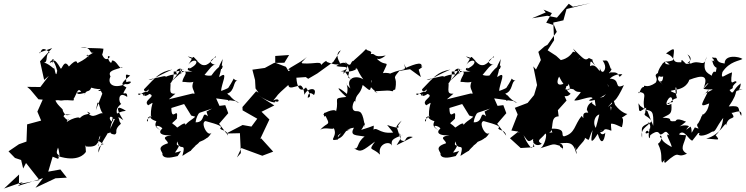

<svg xmlns="http://www.w3.org/2000/svg" viewBox="-105 -911 4731 1218"><path d="M513 -257C523 -278 530 -193 553 -190C525 -207 483 -141 448 -203C510 -173 409 -214 386 -131C439 -191 348 -160 318 -137C331 -180 343 -118 298 -173C308 -197 318 -176 356 -188C319 -179 312 -170 293 -209C305 -222 217 -254 242 -348L163 -289C268 -249 220 -285 282 -273C344 -282 371 -263 362 -284C381 -311 387 -361 410 -329C338 -315 382 -315 313 -381C328 -312 318 -373 317 -345C299 -264 387 -288 382 -336C374 -286 461 -345 428 -308C448 -350 458 -318 474 -355C535 -335 573 -356 518 -337C532 -318 600 -387 529 -353C532 -333 534 -339 544 -317L503 -212ZM8 270 24 264 168 219 120 280 247 220 319 216 278 164 201 178 229 83 264 97C284 56 238 86 263 25C266 27 283 106 262 79C387 120 432 66 440 52C439 12 431 1 441 18C541 30 502 -44 523 17C515 14 514 -17 530 -51C536 -17 477 14 515 -6C513 -37 559 19 552 1C577 -2 512 0 520 57C540 -15 565 -39 579 -67C611 -60 574 -115 629 -166C597 -101 569 -60 624 -58C647 -72 612 -83 662 -126C630 -178 639 -176 677 -149C622 -234 640 -243 694 -208C626 -201 600 -161 607 -139C580 -151 591 -193 618 -155C608 -138 600 -181 654 -137C650 -179 608 -208 664 -252C646 -261 641 -339 702 -296C704 -351 651 -280 697 -356C660 -377 660 -382 721 -432C686 -442 694 -445 696 -390C748 -406 719 -369 691 -378C615 -345 573 -379 596 -426C577 -462 616 -466 673 -485C654 -460 637 -531 605 -527C602 -479 558 -575 592 -551C605 -571 568 -495 541 -570C493 -514 547 -532 551 -602C536 -606 454 -605 406 -609C481 -621 458 -562 490 -579C411 -526 458 -593 460 -544C447 -574 485 -559 386 -510C383 -517 382 -542 332 -489C301 -541 289 -469 280 -476C240 -548 230 -529 226 -508C218 -559 260 -530 210 -512C229 -556 250 -492 258 -462C248 -405 245 -475 230 -509C258 -437 222 -504 173 -514C203 -514 179 -568 210 -578C146 -637 157 -556 144 -577L226 -606L149 -522L175 -404L205 -430L151 -359L67 -360L87 -343L139 -281L166 -279L132 -203L156 -146L67 -122L63 -13L15 4L-51 49L-10 91L29 104L42 158L60 123L145 231L15 257L16 196L-78 284L-85 287L40 243Z M1008 -317C952 -311 989 -360 972 -408C944 -361 1001 -371 997 -457C1027 -453 1109 -494 1025 -460C1117 -467 1048 -424 1053 -390C1060 -398 1143 -368 1135 -420C1090 -338 1139 -350 1128 -295C1119 -281 1181 -259 1170 -299L1173 -309L1117 -318L966 -281ZM1214 -173C1170 -213 1202 -133 1136 -135C1142 -197 1191 -218 1139 -191C1146 -164 1098 -153 1071 -118C1075 -148 1018 -98 1019 -102C981 -142 974 -114 1017 -158C1028 -245 983 -130 982 -226L1063 -251L1108 -178L1133 -171L1162 -196L1288 -238L1266 -287L1388 -270L1400 -262C1436 -261 1390 -253 1350 -308C1323 -235 1382 -286 1336 -317C1387 -332 1373 -400 1402 -399C1356 -407 1402 -442 1342 -352C1382 -378 1355 -354 1298 -334C1297 -376 1351 -471 1286 -422C1285 -437 1296 -441 1308 -539C1310 -533 1256 -458 1302 -474C1322 -512 1283 -499 1236 -432C1174 -421 1162 -486 1136 -378C1221 -453 1235 -510 1268 -499C1249 -500 1198 -517 1265 -549C1266 -569 1238 -512 1202 -499C1153 -489 1159 -539 1086 -553C1128 -525 1114 -546 1151 -522C1109 -560 1131 -564 1090 -501C1129 -553 1179 -515 1096 -475C1106 -493 1056 -465 1116 -458C1039 -450 1077 -481 980 -392C1068 -482 1039 -510 1042 -439C1075 -508 975 -464 1030 -431C1010 -460 887 -401 952 -417C943 -437 942 -427 837 -406C866 -401 867 -417 988 -470C904 -454 886 -424 808 -344C813 -306 859 -371 832 -329C797 -333 767 -288 774 -319C783 -313 822 -320 810 -301C800 -354 785 -273 843 -315C891 -300 797 -274 835 -243C886 -273 850 -262 852 -177C873 -169 803 -141 876 -186C794 -148 842 -118 833 -164C871 -189 818 -164 887 -142C869 -108 894 -97 912 -85C855 -126 915 -114 925 -96C892 -69 920 -47 983 -54C903 -39 962 -23 960 -2C874 25 935 54 925 70C938 104 1001 83 1022 79C1057 28 1043 53 1005 57C1060 -22 1003 38 1020 -14C1035 58 1079 -21 1052 78C1161 7 1061 84 1138 11C1096 34 1143 13 1161 -11C1241 -42 1191 -48 1195 -62C1175 -37 1202 -4 1241 -77C1219 -25 1161 -135 1199 -143C1283 -120 1309 -109 1292 -98C1295 -80 1334 -92 1342 -51L1285 -126L1343 -193L1324 -244L1268 -237L1205 -203Z M1699 -513 1634 -512 1575 -480 1496 -469 1513 -403 1516 -350 1535 -323 1520 -332 1433 -232 1434 -211 1527 -158 1490 -108 1434 -118 1330 -64 1417 -66 1423 60 1398 88 1426 28 1559 77 1628 51 1551 -34 1545 -28 1604 -153 1554 -202 1635 -242 1528 -310C1603 -260 1657 -252 1637 -271C1672 -251 1673 -298 1628 -273C1670 -320 1633 -291 1724 -372C1729 -341 1762 -363 1801 -369C1827 -359 1824 -301 1828 -312C1842 -352 1914 -363 1887 -308C1885 -308 1852 -344 1847 -291C1865 -295 1872 -304 1836 -356C1795 -318 1779 -365 1775 -418L1835 -422L1850 -411L1908 -445L2009 -518L2057 -592C2051 -588 2015 -574 2053 -508C2032 -492 1985 -512 1966 -519C1977 -541 1911 -490 1932 -482C1942 -534 1897 -502 1813 -509C1805 -532 1778 -477 1842 -551C1802 -509 1685 -464 1738 -468C1707 -447 1654 -412 1762 -398L1709 -487L1641 -513V-556L1729 -562Z M2436 -31 2412 -104C2407 -86 2399 -109 2443 -146C2405 -89 2425 -133 2422 -100C2338 -111 2333 -146 2389 -70C2288 -59 2291 -121 2249 -76C2241 -66 2267 -58 2266 -114C2178 -80 2147 -86 2159 -56C2234 -129 2204 -175 2211 -98C2196 -209 2181 -205 2150 -206C2108 -213 2151 -300 2148 -260C2152 -322 2178 -301 2196 -372C2243 -337 2246 -313 2252 -403C2263 -391 2226 -359 2254 -354C2251 -347 2325 -297 2269 -332C2370 -337 2350 -339 2386 -332C2400 -346 2371 -333 2402 -343C2421 -440 2373 -397 2428 -461L2496 -472L2565 -422L2551 -469C2608 -508 2542 -474 2568 -482C2578 -519 2545 -514 2457 -475C2451 -490 2494 -440 2457 -507C2477 -453 2460 -483 2371 -445C2413 -418 2376 -457 2324 -447C2369 -544 2347 -479 2288 -536C2279 -573 2273 -504 2342 -559C2257 -542 2283 -575 2247 -568C2262 -593 2218 -585 2218 -601C2187 -567 2136 -527 2138 -525C2115 -525 2129 -472 2083 -521C2147 -430 2064 -424 2131 -409C2102 -405 2077 -494 2074 -442C2123 -503 2078 -479 2028 -492C2105 -553 2126 -461 2055 -460C2144 -443 2176 -490 2148 -476C2164 -490 2153 -471 2200 -407C2159 -436 2084 -420 2118 -350C2059 -402 2113 -390 2096 -315C2032 -369 2020 -360 2092 -296C1999 -286 2049 -289 2027 -205C2018 -228 1927 -188 1951 -180C1944 -151 2001 -212 1950 -194C2000 -101 1974 -146 1925 -85C1951 -115 2041 -72 2002 -113C2056 -49 1962 -12 2039 -26C2044 -50 2013 -50 2119 -91C2036 -74 2050 -33 2016 -22C2100 -43 2062 -90 2140 -101C2111 -47 2154 -55 2208 -45C2155 -6 2173 39 2141 30C2187 59 2194 45 2274 -13C2228 51 2255 20 2306 70C2288 -1 2371 -21 2380 13C2379 -23 2375 -25 2452 -57C2414 -31 2435 -109 2437 -23C2484 2 2450 -56 2514 -42L2411 10Z M2772 -317C2716 -311 2753 -360 2736 -408C2708 -361 2765 -371 2761 -457C2791 -453 2873 -494 2789 -460C2881 -467 2812 -424 2817 -390C2824 -398 2907 -368 2899 -420C2854 -338 2903 -350 2892 -295C2883 -281 2945 -259 2934 -299L2937 -309L2881 -318L2730 -281ZM2978 -173C2934 -213 2966 -133 2900 -135C2906 -197 2955 -218 2903 -191C2910 -164 2862 -153 2835 -118C2839 -148 2782 -98 2783 -102C2745 -142 2738 -114 2781 -158C2792 -245 2747 -130 2746 -226L2827 -251L2872 -178L2897 -171L2926 -196L3052 -238L3030 -287L3152 -270L3164 -262C3200 -261 3154 -253 3114 -308C3087 -235 3146 -286 3100 -317C3151 -332 3137 -400 3166 -399C3120 -407 3166 -442 3106 -352C3146 -378 3119 -354 3062 -334C3061 -376 3115 -471 3050 -422C3049 -437 3060 -441 3072 -539C3074 -533 3020 -458 3066 -474C3086 -512 3047 -499 3000 -432C2938 -421 2926 -486 2900 -378C2985 -453 2999 -510 3032 -499C3013 -500 2962 -517 3029 -549C3030 -569 3002 -512 2966 -499C2917 -489 2923 -539 2850 -553C2892 -525 2878 -546 2915 -522C2873 -560 2895 -564 2854 -501C2893 -553 2943 -515 2860 -475C2870 -493 2820 -465 2880 -458C2803 -450 2841 -481 2744 -392C2832 -482 2803 -510 2806 -439C2839 -508 2739 -464 2794 -431C2774 -460 2651 -401 2716 -417C2707 -437 2706 -427 2601 -406C2630 -401 2631 -417 2752 -470C2668 -454 2650 -424 2572 -344C2577 -306 2623 -371 2596 -329C2561 -333 2531 -288 2538 -319C2547 -313 2586 -320 2574 -301C2564 -354 2549 -273 2607 -315C2655 -300 2561 -274 2599 -243C2650 -273 2614 -262 2616 -177C2637 -169 2567 -141 2640 -186C2558 -148 2606 -118 2597 -164C2635 -189 2582 -164 2651 -142C2633 -108 2658 -97 2676 -85C2619 -126 2679 -114 2689 -96C2656 -69 2684 -47 2747 -54C2667 -39 2726 -23 2724 -2C2638 25 2699 54 2689 70C2702 104 2765 83 2786 79C2821 28 2807 53 2769 57C2824 -22 2767 38 2784 -14C2799 58 2843 -21 2816 78C2925 7 2825 84 2902 11C2860 34 2907 13 2925 -11C3005 -42 2955 -48 2959 -62C2939 -37 2966 -4 3005 -77C2983 -25 2925 -135 2963 -143C3047 -120 3073 -109 3056 -98C3059 -80 3098 -92 3106 -51L3049 -126L3107 -193L3088 -244L3032 -237L2969 -203Z M3650 -256C3664 -273 3617 -255 3618 -211C3640 -193 3612 -221 3627 -196C3569 -206 3614 -133 3585 -176C3538 -119 3545 -65 3473 -46C3447 -51 3496 -97 3392 -95C3400 -45 3417 -84 3376 -66C3417 -85 3377 -171 3439 -173L3434 -212L3489 -273C3452 -344 3494 -328 3489 -389C3417 -348 3428 -403 3442 -425C3482 -344 3499 -362 3503 -380C3529 -302 3478 -379 3414 -321C3489 -294 3493 -296 3515 -316C3465 -353 3513 -351 3534 -344C3570 -304 3611 -363 3538 -275C3555 -264 3649 -310 3654 -287C3597 -265 3665 -261 3739 -314C3685 -262 3723 -260 3795 -314L3667 -283L3674 -237ZM3343 -850 3396 -828 3360 -767 3410 -751 3427 -709 3368 -627 3350 -617 3310 -582 3326 -530 3295 -470 3278 -490 3302 -371 3301 -368 3283 -308 3242 -258 3161 -227 3179 -185 3139 -83 3183 -76 3130 -34 3198 28 3266 24 3285 19C3261 -62 3298 13 3266 28C3207 -35 3230 -73 3181 -71C3186 -82 3248 -34 3194 -80C3246 -23 3236 2 3278 -30C3268 -7 3295 25 3332 1C3293 -21 3325 -25 3354 -63C3370 -67 3349 25 3318 31C3416 2 3394 -2 3451 15C3470 26 3447 -3 3453 24C3485 9 3415 3 3466 32C3457 66 3491 -14 3424 0C3498 -4 3531 -22 3551 65C3560 55 3526 -14 3553 41C3568 4 3640 -39 3586 -48C3649 -15 3617 -7 3654 -86C3649 -45 3629 31 3687 -62C3707 10 3728 -8 3735 -69C3706 -38 3687 -95 3715 -79C3648 -83 3654 -173 3697 -185C3681 -113 3663 -75 3674 -72C3750 -66 3706 -102 3756 -88C3784 -77 3770 -78 3771 -126C3799 -130 3847 -93 3841 -108C3866 -200 3805 -137 3875 -188C3860 -190 3819 -209 3787 -261C3751 -234 3735 -215 3778 -262C3773 -215 3773 -234 3767 -181C3776 -169 3774 -190 3767 -236C3829 -186 3790 -252 3783 -295C3776 -248 3804 -265 3853 -371C3785 -338 3838 -411 3763 -412C3800 -447 3844 -440 3843 -439C3803 -397 3846 -464 3766 -450C3774 -429 3716 -443 3758 -359C3735 -386 3757 -433 3775 -456C3729 -425 3791 -473 3769 -476C3746 -543 3746 -524 3718 -527C3752 -479 3722 -456 3722 -456C3730 -465 3711 -437 3700 -481C3706 -423 3682 -518 3638 -491C3641 -532 3640 -527 3671 -495C3630 -553 3681 -518 3631 -543C3606 -523 3601 -534 3530 -603C3558 -554 3589 -535 3556 -531C3556 -512 3603 -569 3530 -583C3489 -520 3430 -535 3458 -525L3423 -557C3405 -569 3387 -581 3369 -592L3410 -656L3405 -768L3469 -782L3489 -854L3640 -891L3530 -868L3503 -887L3428 -799L3367 -811L3270 -795L3357 -832Z M4127 -256C4146 -239 4143 -278 4189 -289C4168 -365 4190 -383 4188 -316C4126 -339 4153 -334 4182 -342C4265 -353 4272 -421 4266 -404C4352 -437 4392 -436 4358 -351C4377 -383 4417 -408 4357 -347C4427 -335 4447 -363 4349 -307C4358 -315 4360 -303 4392 -345C4358 -262 4315 -221 4394 -255C4380 -175 4333 -179 4355 -187C4333 -157 4352 -176 4325 -130C4298 -110 4356 -83 4303 -103C4268 -44 4292 -76 4276 -108C4235 -77 4247 -88 4266 -111C4211 -131 4170 -76 4247 -139C4171 -172 4191 -138 4173 -142C4118 -138 4182 -164 4098 -164C4147 -190 4159 -184 4154 -252C4086 -215 4150 -332 4159 -281L4164 -264ZM3945 -256C3951 -196 3946 -214 3958 -206C4016 -241 3988 -229 3988 -195C3972 -174 4005 -180 4032 -139C3941 -102 3973 -100 3968 -37C3949 -111 4043 -120 4003 -139C4047 -101 3988 -67 4021 -101C3997 -56 4020 9 4021 -76C3958 -34 4012 -127 4014 -49C4077 -99 4074 -58 4086 -58C4110 -60 4114 -99 4142 -51C4103 -78 4155 -4 4156 22C4079 -22 4106 -23 4081 -43C4090 -68 4104 -22 4069 1C4102 68 4083 92 4095 121C4156 55 4091 110 4114 122C4221 27 4174 100 4253 64C4200 35 4238 2 4247 -50C4245 -59 4229 -49 4202 -59C4235 -99 4264 -21 4287 -19C4343 -87 4315 -64 4334 -65C4314 -47 4360 -41 4413 -76C4436 -74 4435 -101 4483 -163C4477 -113 4465 -81 4435 -53C4468 -14 4449 -28 4375 -32C4470 -55 4499 -152 4501 -115C4515 -187 4576 -141 4533 -199C4530 -180 4610 -235 4597 -176C4569 -221 4605 -244 4518 -236C4599 -350 4529 -324 4606 -345C4550 -343 4591 -321 4594 -382C4539 -342 4551 -301 4523 -340C4569 -363 4517 -346 4568 -390C4555 -415 4521 -340 4539 -452C4491 -437 4464 -399 4478 -454C4524 -523 4586 -524 4605 -537C4584 -553 4491 -567 4492 -508C4422 -517 4459 -548 4424 -545C4389 -554 4445 -523 4426 -517C4465 -572 4412 -507 4410 -526C4417 -537 4411 -494 4441 -481C4432 -420 4431 -491 4408 -429C4408 -443 4335 -443 4378 -552C4361 -473 4339 -539 4273 -506C4248 -506 4296 -512 4256 -566C4285 -548 4280 -525 4257 -513C4294 -504 4289 -509 4247 -506C4224 -526 4218 -543 4217 -516C4147 -511 4191 -546 4120 -572C4182 -616 4173 -608 4164 -529C4102 -504 4090 -548 4143 -502C4086 -502 4139 -538 4100 -510C4043 -433 4076 -418 4102 -426C4097 -357 4059 -434 4099 -372C4080 -405 4045 -392 4095 -459C4018 -431 4079 -428 4055 -387C3993 -342 3980 -383 3980 -359C3954 -361 3951 -297 3945 -328C4014 -321 3962 -293 3985 -217C4033 -206 4042 -211 4039 -113L4002 -206L3957 -239Z"/></svg>

Font: Hussar Lance
Style: ExBdObl
Weight: 700
Foundry: Cannot Into Space Fonts, PlusOne Fonts
Version: Version 2.270